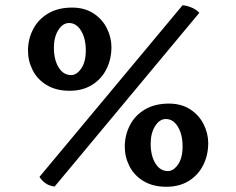

<svg xmlns="http://www.w3.org/2000/svg" viewBox="-20 -706 903 734"><path d="M131 -30 678 -686Q697 -684 714 -676.5Q731 -669 742 -657L189 7Q169 5 154 -5.5Q139 -16 131 -30ZM87 -512Q87 -556 106.5 -594Q126 -632 164 -654.5Q202 -677 256 -677Q303 -677 337 -655Q371 -633 388.5 -598Q406 -563 406 -526Q406 -480 387 -442Q368 -404 332 -381.5Q296 -359 246 -359Q195 -359 159 -380.5Q123 -402 105 -437.5Q87 -473 87 -512ZM308 -513Q308 -559 290 -588.5Q272 -618 244 -618Q220 -618 203 -591Q186 -564 186 -524Q186 -478 204 -448.5Q222 -419 252 -419Q273 -419 290.5 -444Q308 -469 308 -513ZM457 -145Q457 -189 476.5 -227Q496 -265 534 -287.5Q572 -310 626 -310Q673 -310 707 -288Q741 -266 758.5 -231Q776 -196 776 -159Q776 -113 757 -75Q738 -37 702 -14.5Q666 8 616 8Q565 8 529 -13.5Q493 -35 475 -70.5Q457 -106 457 -145ZM678 -146Q678 -192 660 -221.5Q642 -251 614 -251Q590 -251 573 -224Q556 -197 556 -157Q556 -111 574 -81.5Q592 -52 622 -52Q643 -52 660.5 -77Q678 -102 678 -146Z"/></svg>

Font: Vollkorn SC
Style: Bold
Weight: 700
Designer: Friedrich Althausen
Foundry: Friedrich Althausen
Version: Version 4.015